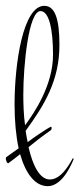

<svg xmlns="http://www.w3.org/2000/svg" viewBox="-56 -651 273 659"><path d="M194 -108C183 -89 155 -35 115 -35C80 -35 56 -84 42 -146C64 -164 87 -182 117 -203C119 -204 122 -208 121 -213C121 -214 121 -216 119 -216C109 -213 53 -174 47 -169C44 -167 41 -165 39 -163C36 -176 34 -189 32 -202C96 -290 148 -374 148 -497C148 -588 132 -631 96 -631C23 -631 -6 -433 -6 -292C-6 -234 -1 -184 8 -142C-5 -133 -18 -123 -34 -112C-36 -111 -37 -106 -35 -101C-34 -95 -30 -89 -27 -91C-12 -102 1 -112 13 -122C33 -52 66 -12 108 -12C161 -12 194 -97 197 -106ZM24 -326C24 -426 42 -613 83 -613C112 -613 126 -552 126 -463C126 -359 62 -264 30 -221C25 -258 24 -295 24 -326Z"/></svg>

Font: Stalemate
Style: Regular
Weight: 400
Designer: Astigmatic (AOETI)
Foundry: Astigmatic (AOETI)
Version: Version 001.000